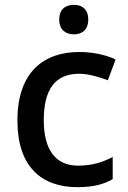

<svg xmlns="http://www.w3.org/2000/svg" viewBox="-20 -764 530 794"><path d="M286 -744C252 -744 225 -727 225 -683C225 -640 252 -622 286 -622C318 -622 345 -640 345 -683C345 -727 318 -744 286 -744ZM300 10C365 10 407 -1 446 -23V-115C407 -94 362 -79 303 -79C210 -79 161 -144 161 -267C161 -394 208 -459 307 -459C345 -459 389 -446 426 -432L458 -518C423 -535 368 -549 308 -549C160 -549 52 -465 52 -266C52 -75 151 10 300 10Z"/></svg>

Font: Noto Sans Bengali UI Medium
Style: Regular
Weight: 500
Designer: Jelle Bosma - Monotype Design Team
Foundry: Monotype Imaging Inc.
Version: Version 2.003